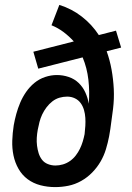

<svg xmlns="http://www.w3.org/2000/svg" viewBox="-20 -755 540 783"><path d="M205 8Q174 8 145 0.5Q116 -7 93 -24Q70 -41 55.5 -66.5Q41 -92 35 -121Q29 -150 30 -181Q31 -212 36 -244Q40 -267 46.5 -290.5Q53 -314 62.5 -336.5Q72 -359 86.5 -380Q101 -401 120.5 -417Q140 -433 164 -441Q188 -449 212 -449Q237 -449 260.5 -441Q284 -433 301 -416.5Q318 -400 328 -378Q338 -356 342 -332Q346 -381 340.5 -429.5Q335 -478 317 -521L136 -475L116 -544L281 -586Q262 -607 239.5 -624Q217 -641 190 -652L222 -735Q273 -719 314 -687Q355 -655 383 -612L453 -630L474 -561L415 -546Q428 -510 435 -471Q442 -432 444 -392Q446 -352 441 -311Q436 -270 430 -229L425 -199Q420 -173 412 -146.5Q404 -120 390 -96Q376 -72 356 -51.5Q336 -31 311 -17Q286 -3 259 2.5Q232 8 205 8ZM206 -80Q221 -80 236.5 -84.5Q252 -89 265.5 -98.5Q279 -108 289 -121Q299 -134 306 -148.5Q313 -163 317.5 -178Q322 -193 325 -208Q327 -225 328 -241.5Q329 -258 328 -274.5Q327 -291 322.5 -306.5Q318 -322 309 -334.5Q300 -347 285.5 -354Q271 -361 254 -361Q238 -361 222.5 -356.5Q207 -352 193.5 -341.5Q180 -331 169.5 -317Q159 -303 152 -288Q145 -273 141 -257.5Q137 -242 134 -226Q131 -210 130 -193.5Q129 -177 131 -161Q133 -145 137.5 -130.5Q142 -116 151 -104Q160 -92 175 -86Q190 -80 206 -80Z"/></svg>

Font: Iosevka Semibold
Style: Italic
Weight: 600
Italic angle: -9°
Monospace: yes
Designer: Belleve Invis
Foundry: Belleve Invis
Version: Version 32.5.0; ttfautohint (v1.8.4)